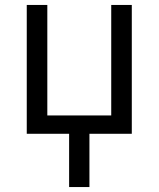

<svg xmlns="http://www.w3.org/2000/svg" viewBox="-20 -540 640 775"><path d="M259 215V0H88V-520H171V-74H429V-520H512V0H341V215Z"/></svg>

Font: Zed Sans Extended
Style: Regular
Weight: 400
Width: 7
Designer: Belleve Invis
Foundry: Belleve Invis
Version: Version 1.0.0; ttfautohint (v1.8.4)